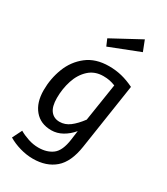

<svg xmlns="http://www.w3.org/2000/svg" viewBox="-243 -905 1065 1225"><g transform="rotate(30 290.0 -292.5)"><path d="M523 -494 450 -12Q432 109 370 162.5Q308 216 209 216Q162 216 113.5 202Q65 188 27 165L62 95Q91 112 128.5 124.5Q166 137 204 137Q267 137 308 106Q349 75 361 -13L370 -80Q339 -43 300.5 -21.5Q262 0 220 0Q141 0 96 -53.5Q51 -107 51 -198Q51 -283 81 -361Q111 -439 175 -489Q239 -539 337 -539Q387 -539 431.5 -528Q476 -517 523 -494ZM149 -197Q149 -134 173 -103.5Q197 -73 239 -73Q279 -73 313.5 -99Q348 -125 383 -172L426 -449Q403 -458 383 -462Q363 -466 337 -466Q274 -466 231.5 -427Q189 -388 169 -326.5Q149 -265 149 -197ZM478 -724 258 -638 237 -687 448 -801Z"/></g></svg>

Font: Fira Sans
Style: Italic
Weight: 400
Italic angle: -8°
Designer: bBox Type GmbH & Carrois Corporate GbR & Edenspiekermann AG
Foundry: bBox Type GmbH & Carrois Corporate GbR & Edenspiekermann AG
Version: Version 4.301